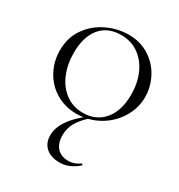

<svg xmlns="http://www.w3.org/2000/svg" viewBox="-177 -601 932 997"><g transform="rotate(30 288.5 -102.5)"><path d="M36 -231Q36 -309 76.5 -365.5Q117 -422 179.5 -451Q242 -480 307 -480Q377 -480 430.5 -445.5Q484 -411 512.5 -356Q541 -301 541 -241Q541 -174 505 -115.5Q469 -57 408 -22.5Q347 12 275 12Q205 12 150.5 -21Q96 -54 66 -110Q36 -166 36 -231ZM472 -216Q472 -283 448.5 -338Q425 -393 380 -426Q335 -459 273 -459Q193 -459 149 -405.5Q105 -352 105 -256Q105 -187 128.5 -131Q152 -75 196.5 -42Q241 -9 301 -9Q379 -9 425.5 -64Q472 -119 472 -216ZM268 143Q268 191 292 218Q316 245 361 245Q396 245 427 222H429Q432 222 434.5 225Q437 228 434 230Q382 275 326 275Q272 275 242.5 248Q213 221 213 176Q213 88 334 -6L346 -1Q305 36 286.5 70Q268 104 268 143Z"/></g></svg>

Font: Cormorant Unicase
Style: Regular
Weight: 400
Designer: Christian Thalmann (Catharsis Fonts)
Foundry: Catharsis Fonts
Version: Version 4.000